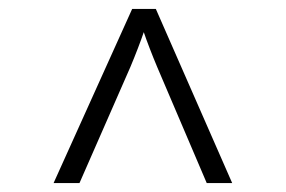

<svg xmlns="http://www.w3.org/2000/svg" viewBox="-20 -750 640 430"><path d="M100 -340H158L272 -600C283 -626 296 -660 302 -678C308 -660 321 -626 332 -600L443 -340H500L329 -730H276Z"/></svg>

Font: JetBrains Mono Thin
Style: Regular
Weight: 100
Monospace: yes
Designer: Philipp Nurullin, Konstantin Bulenkov
Foundry: JetBrains
Version: Version 2.305